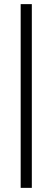

<svg xmlns="http://www.w3.org/2000/svg" viewBox="-20 -715 254 929"><path d="M134 194H80V-695H134Z"/></svg>

Font: Hind Madurai Light
Style: Regular
Weight: 300
Designer: Jyotish Sonowal
Foundry: Indian Type Foundry
Version: Version 1.001;PS 1.0;hotconv 1.0.86;makeotf.lib2.5.63406; tt